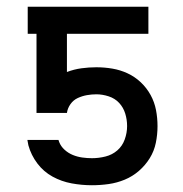

<svg xmlns="http://www.w3.org/2000/svg" viewBox="-20 -540 540 568"><path d="M252 8Q222 8 192 2.5Q162 -3 135.5 -17.5Q109 -32 90.5 -56.5Q72 -81 64 -110L61 -126H153L155 -120Q160 -107 171 -97Q182 -87 195.5 -81.5Q209 -76 223.5 -74Q238 -72 252 -72Q272 -72 292 -77Q312 -82 327 -95Q342 -108 349 -127.5Q356 -147 356 -167Q356 -186 350.5 -204Q345 -222 332.5 -235.5Q320 -249 301.5 -255Q283 -261 265 -261Q251 -261 237 -258.5Q223 -256 210 -250Q197 -244 188.5 -232Q180 -220 178 -206H88V-440H62V-520H419V-440H178V-327Q199 -335 221 -338Q243 -341 265 -341Q289 -341 312.5 -337Q336 -333 357.5 -323Q379 -313 396.5 -296.5Q414 -280 425.5 -259Q437 -238 441.5 -214.5Q446 -191 446 -167Q446 -142 441 -117.5Q436 -93 423 -72Q410 -51 391 -34.5Q372 -18 349 -8.5Q326 1 301.5 4.5Q277 8 252 8Z"/></svg>

Font: Iosevka Curly Medium
Style: Regular
Weight: 500
Monospace: yes
Designer: Belleve Invis
Foundry: Belleve Invis
Version: Version 22.1.2; ttfautohint (v1.8.4)